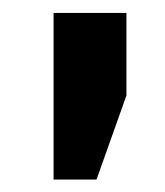

<svg xmlns="http://www.w3.org/2000/svg" viewBox="-20 -782 258 301"><path d="M64 -500.5V-761.7H178.2V-632.3L131.3 -500.5Z"/></svg>

Font: Roboto Slab ExtraBold
Style: Regular
Weight: 800
Designer: Google
Version: Version 2.001; ttfautohint (v1.8.3)